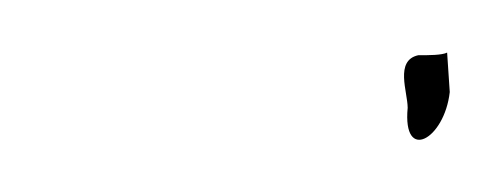

<svg xmlns="http://www.w3.org/2000/svg" viewBox="-20 -340 191 73"><path d="M139 -319C130 -317 135 -305 135 -299C133 -278 149 -287 151 -305L150 -320C148 -319 143 -319 139 -319Z"/></svg>

Font: Stray Cat
Style: ExLtExtObl
Weight: 200
Version: Version 1.0